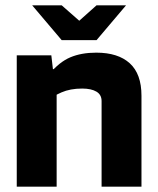

<svg xmlns="http://www.w3.org/2000/svg" viewBox="-20 -702 593 722"><path d="M43 0V-494H173L179 -442H193V0ZM165 -326V-423Q203 -469 244.5 -486.5Q286 -504 342 -504Q424 -504 468 -464Q512 -424 512 -342V0H362V-322Q362 -346 342.5 -357.5Q323 -369 289 -369Q244 -369 211 -354.5Q178 -340 165 -326ZM212 -682 278 -624 343 -682H454L343 -551H212L101 -682Z"/></svg>

Font: Blinker
Style: Regular
Weight: 400
Designer: Juergen Huber
Foundry: supertype
Version: 1.017